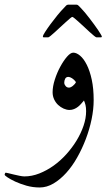

<svg xmlns="http://www.w3.org/2000/svg" viewBox="-69 -514 460 831"><path d="M336.4 -80.6Q336.4 -41 327.4 2.4Q318.4 45.9 302.5 87.6Q286.6 129.4 265.1 167.5Q243.7 205.6 217.5 234.4Q191.4 263.2 162.4 280.3Q133.3 297.4 103 297.4Q72.8 297.4 45.4 289.6Q18.1 281.7 -2.9 272Q-23.9 262.2 -36.4 253.7Q-48.8 245.1 -48.8 243.2Q-48.8 239.7 -47.4 236.6Q-45.9 233.4 -43.9 233.4Q-42 233.4 -32.2 235.8Q-22.5 238.3 -10 241.2Q2.4 244.1 15.4 246.8Q28.3 249.5 36.6 249.5Q68.8 249.5 101.1 236.8Q133.3 224.1 163.1 202.9Q192.9 181.6 218.3 153.3Q243.7 125 262.7 93.8Q281.7 62.5 292.7 30Q303.7 -2.4 303.7 -32.7Q303.7 -48.8 301 -59.6Q298.3 -70.3 294.4 -79.1Q289.1 -72.8 282.7 -65.4Q276.4 -58.1 268.8 -52Q261.2 -45.9 251.7 -42Q242.2 -38.1 231.9 -38.1Q219.7 -38.1 206.5 -43.9Q193.4 -49.8 182.6 -59.8Q171.9 -69.8 165.3 -84Q158.7 -98.1 158.7 -114.7Q158.7 -139.6 168.2 -169.4Q177.7 -199.2 191.9 -225.3Q206.1 -251.5 221.2 -268.8Q236.3 -286.1 248 -286.1Q262.2 -286.1 277.8 -272.9Q293.5 -259.8 306.6 -233.6Q319.8 -207.5 328.1 -169.2Q336.4 -130.9 336.4 -80.6ZM259.8 -158.7Q252.4 -169.4 242.9 -175.3Q233.4 -181.2 227.1 -181.2Q217.3 -181.2 213.1 -173.3Q209 -165.5 209 -154.8Q209 -149.4 214.6 -142.1Q220.2 -134.8 229.5 -134.8Q236.8 -134.8 246.3 -142.3Q255.9 -149.9 259.8 -158.7ZM371.6 -357.4Q371.6 -355.5 371.3 -354Q371.1 -352.5 367.7 -352.5H348.1Q346.2 -352.5 338.1 -358.9Q330.1 -365.2 319.3 -375.2Q308.6 -385.3 296.4 -396.5Q284.2 -407.7 273.2 -417.7Q262.2 -427.7 254.2 -434.3Q246.1 -440.9 244.1 -440.9Q241.7 -440.9 233.9 -434.3Q226.1 -427.7 215.1 -417.7Q204.1 -407.7 191.9 -396.5Q179.7 -385.3 168.9 -375.2Q158.2 -365.2 150.1 -358.9Q142.1 -352.5 140.1 -352.5H120.6Q117.2 -352.5 116.9 -354Q116.7 -355.5 116.7 -357.4Q116.7 -360.8 126.2 -375.7Q135.7 -390.6 149.9 -409.9Q164.1 -429.2 179.9 -448.5Q195.8 -467.8 207.5 -479.5Q212.9 -485.4 216.8 -489.5Q220.7 -493.7 225.6 -493.7H262.7Q267.1 -493.7 271 -489.5Q274.9 -485.4 280.8 -479.5Q288.6 -471.7 298.6 -459.7Q308.6 -447.8 318.6 -434.6Q328.6 -421.4 338.4 -408.2Q348.1 -395 355.5 -384Q362.8 -373 367.2 -365.5Q371.6 -357.9 371.6 -357.4Z"/></svg>

Font: Accordance
Style: Italic
Weight: 400
Italic angle: -11°
Version: Version 1.2 (build January 31, 2020) Miklal Software Solutio